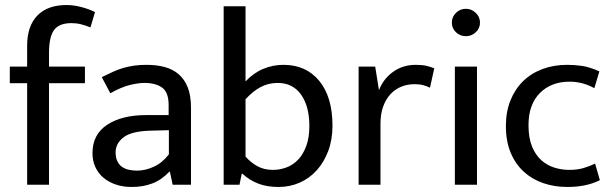

<svg xmlns="http://www.w3.org/2000/svg" viewBox="-20 -735 2436 764"><path d="M245 -715Q273 -715 303.5 -707Q334 -699 358 -687L340 -626Q320 -634 302 -638.5Q284 -643 264 -643Q216 -643 195.5 -616Q175 -589 175 -524V-470H318V-404H175V0H88V-404H19V-470H88V-553Q88 -631 128.5 -673Q169 -715 245 -715Z M385 -428Q409 -440 430 -449.5Q451 -459 472 -465Q493 -471 515 -474Q537 -477 563 -477Q602 -477 634.5 -468.5Q667 -460 690.5 -440Q714 -420 727 -387.5Q740 -355 740 -306V0H667L656 -52H654Q623 -19 586 -5Q549 9 504 9Q470 9 441.5 -0.5Q413 -10 392 -27.5Q371 -45 359.5 -70Q348 -95 348 -126Q348 -200 406.5 -238.5Q465 -277 561 -277H651V-317Q651 -368 625 -386.5Q599 -405 555 -405Q529 -405 495.5 -396.5Q462 -388 419 -364ZM652 -217 578 -215Q503 -213 471.5 -188.5Q440 -164 440 -129Q440 -108 447 -93.5Q454 -79 465.5 -71Q477 -63 492.5 -59.5Q508 -56 525 -56Q558 -56 592 -71.5Q626 -87 652 -121Z M1303 -235Q1303 -179 1286 -134Q1269 -89 1240 -57Q1211 -25 1172 -8Q1133 9 1089 9Q1043 9 1008.5 -4Q974 -17 944 -44H942L933 0H870V-710H957V-411Q989 -445 1027.5 -461Q1066 -477 1108 -477Q1198 -477 1250.5 -413Q1303 -349 1303 -235ZM1211 -234Q1211 -312 1178 -358.5Q1145 -405 1085 -405Q1047 -405 1016 -388Q985 -371 957 -340V-112Q978 -88 1004.5 -73.5Q1031 -59 1066 -59Q1094 -59 1120.5 -69Q1147 -79 1167 -100.5Q1187 -122 1199 -155Q1211 -188 1211 -234Z M1407 0V-470H1473L1488 -376Q1505 -421 1544 -449Q1583 -477 1634 -477Q1660 -477 1677 -473Q1694 -469 1708 -463L1691 -386Q1679 -392 1664.5 -396Q1650 -400 1630 -400Q1601 -400 1576.5 -390Q1552 -380 1533.5 -360Q1515 -340 1504.5 -310.5Q1494 -281 1494 -243V0Z M1790 0V-470H1878V0ZM1834 -591Q1811 -591 1794.5 -606.5Q1778 -622 1778 -645Q1778 -668 1794.5 -684Q1811 -700 1834 -700Q1856 -700 1873 -684Q1890 -668 1890 -645Q1890 -622 1873 -606.5Q1856 -591 1834 -591Z M2245 -59Q2277 -59 2301 -66Q2325 -73 2348 -84L2367 -18Q2313 9 2238 9Q2187 9 2142.5 -6Q2098 -21 2064.5 -51.5Q2031 -82 2012 -127.5Q1993 -173 1993 -234Q1993 -290 2011 -335Q2029 -380 2061 -411.5Q2093 -443 2138 -460Q2183 -477 2237 -477Q2268 -477 2297.5 -472.5Q2327 -468 2365 -451L2345 -384Q2299 -410 2246 -410Q2173 -410 2128 -364.5Q2083 -319 2083 -237Q2083 -186 2097 -152Q2111 -118 2134 -97.5Q2157 -77 2186 -68Q2215 -59 2245 -59Z"/></svg>

Font: Mukta Malar
Style: Regular
Weight: 400
Designer: Aadarsh Rajan, Girish Dalvi, Yashodeep Gholap
Foundry: Ek Type
Version: Version 2.538;PS 1.000;hotconv 16.6.51;makeotf.lib2.5.65220;